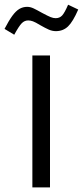

<svg xmlns="http://www.w3.org/2000/svg" viewBox="-52 -811 359 831"><path d="M242.8 -790.6Q227.7 -755.6 216.9 -743.9Q206.1 -732.3 188.9 -732.3Q178.6 -732.3 167 -737Q155.4 -741.7 130.7 -754.9Q107.4 -768 93.3 -774.7Q79.2 -781.4 65.5 -781.4Q47.3 -781.4 31.9 -772.4Q16.6 -763.4 1.3 -742.5Q-13.9 -721.6 -32.4 -686L9.6 -660.7Q30.1 -698.2 42.1 -710.4Q54.1 -722.6 70.1 -722.6Q79.9 -722.6 90.5 -718.7Q101.2 -714.9 121.2 -702.6Q143 -690.1 158.6 -683.1Q174.2 -676.2 190 -676.2Q221.1 -676.2 242.5 -696.7Q263.9 -717.3 286.6 -769.8ZM164.4 -570.8H88.1V0H164.4Z"/></svg>

Font: Estedad-FD VF
Style: Regular
Weight: 100
Designer: Amin Abedi
Version: Version 7.3